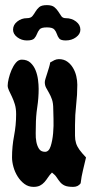

<svg xmlns="http://www.w3.org/2000/svg" viewBox="-20 -724 366 750"><path d="M176 -480Q184 -485 192.5 -489Q201 -493 210 -493Q229 -493 242.5 -483.5Q256 -474 265 -459Q274 -444 278 -426.5Q282 -409 282 -393Q282 -354 277.5 -314.5Q273 -275 273 -235Q273 -210 273 -194Q273 -178 277 -165Q281 -152 290 -139.5Q299 -127 316 -109Q310 -83 304 -58.5Q298 -34 295 -8Q285 6 266 6Q244 6 233 1Q222 -4 215 -12.5Q208 -21 201.5 -31Q195 -41 183 -50Q174 -41 167.5 -31Q161 -21 153.5 -12.5Q146 -4 136 1Q126 6 111 6Q91 6 75.5 -5.5Q60 -17 49 -34.5Q38 -52 32.5 -72Q27 -92 27 -109Q27 -152 35 -193.5Q43 -235 43 -278Q43 -300 38 -316.5Q33 -333 26.5 -346.5Q20 -360 15 -370.5Q10 -381 10 -390Q10 -400 14 -417Q18 -434 25 -450.5Q32 -467 42 -479Q52 -491 65 -491Q86 -491 99 -479Q112 -467 119 -449.5Q126 -432 128.5 -412.5Q131 -393 131 -377Q131 -341 125.5 -305Q120 -269 120 -232Q120 -221 119.5 -203.5Q119 -186 122 -170Q125 -154 132.5 -142.5Q140 -131 156 -131Q171 -131 178 -153Q185 -175 187.5 -203.5Q190 -232 189 -260Q188 -288 188 -299Q188 -321 183 -335.5Q178 -350 171.5 -361Q165 -372 160 -381.5Q155 -391 155 -403Q155 -408 158 -417.5Q161 -427 164.5 -438Q168 -449 171.5 -460.5Q175 -472 176 -480ZM237 -566Q217 -566 211 -574Q205 -582 202 -591.5Q199 -601 192 -609Q185 -617 163 -617Q141 -617 134.5 -609Q128 -601 124.5 -591.5Q121 -582 114 -574Q107 -566 85 -566Q64 -566 47.5 -578.5Q31 -591 31 -608Q31 -627 47.5 -640Q64 -653 85 -653Q100 -653 106.5 -661Q113 -669 118.5 -678.5Q124 -688 133 -696Q142 -704 163 -704Q183 -704 192.5 -696Q202 -688 208 -678.5Q214 -669 219.5 -661Q225 -653 237 -653Q260 -653 277 -640Q294 -627 294 -608Q294 -591 277 -578.5Q260 -566 237 -566Z"/></svg>

Font: Reclame
Style: Regular
Weight: 400
Designer: Peter Wiegel
Foundry: Peter Wiegel
Version: Version 1.000